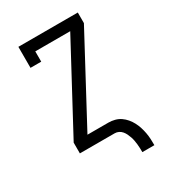

<svg xmlns="http://www.w3.org/2000/svg" viewBox="-216 -851 1032 1147"><g transform="rotate(-30 300.0 -277.5)"><path d="M422 180Q422 166 421.5 152.5Q421 139 419.5 125Q418 111 415.5 97.5Q413 84 408.5 71Q404 58 398 45.5Q392 33 383 22.5Q374 12 361.5 6Q349 0 335 0H95V-74L410 -661H169V-590H95V-735H505V-662L190 -74H335Q356 -74 377.5 -68.5Q399 -63 416.5 -51Q434 -39 448 -22.5Q462 -6 472 13Q482 32 488.5 52.5Q495 73 499 94.5Q503 116 504 137.5Q505 159 505 180Z"/></g></svg>

Font: Iosevka HT Extended
Style: Regular
Weight: 400
Width: 7
Monospace: yes
Designer: Belleve Invis
Foundry: Belleve Invis
Version: Version 32.3.0; ttfautohint (v1.8.4)